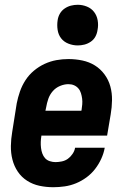

<svg xmlns="http://www.w3.org/2000/svg" viewBox="-20 -775 540 803"><path d="M203 8Q173 8 145 2Q117 -4 93.5 -19Q70 -34 54.5 -57Q39 -80 32 -107.5Q25 -135 25.5 -164.5Q26 -194 31 -223L50 -343Q55 -368 63.5 -392.5Q72 -417 86.5 -439.5Q101 -462 122 -479.5Q143 -497 167 -508Q191 -519 216 -523.5Q241 -528 266 -528Q296 -528 324.5 -522Q353 -516 376.5 -501.5Q400 -487 417 -464Q434 -441 441.5 -413.5Q449 -386 448.5 -356Q448 -326 443 -297L428 -208H153V-206Q151 -194 150.5 -181.5Q150 -169 151.5 -156.5Q153 -144 157 -133Q161 -122 168.5 -113.5Q176 -105 188 -101Q200 -97 212 -97Q225 -97 239 -100Q253 -103 264 -111Q275 -119 283.5 -131.5Q292 -144 294 -157H418Q414 -134 403.5 -111Q393 -88 377.5 -68Q362 -48 341.5 -33Q321 -18 298 -8.5Q275 1 250.5 4.5Q226 8 203 8ZM170 -312H320L321 -314Q323 -326 324 -338.5Q325 -351 323.5 -362.5Q322 -374 318.5 -385.5Q315 -397 307.5 -405.5Q300 -414 289.5 -418.5Q279 -423 266 -423Q249 -423 231 -415.5Q213 -408 200.5 -393.5Q188 -379 182 -361.5Q176 -344 173 -326ZM305 -585Q285 -585 266 -592.5Q247 -600 235.5 -615Q224 -630 221 -650Q218 -670 221 -690Q223 -705 230.5 -718Q238 -731 250.5 -739.5Q263 -748 277 -751.5Q291 -755 305 -755Q325 -755 343.5 -747.5Q362 -740 373.5 -725Q385 -710 388.5 -690Q392 -670 388 -650Q386 -635 379 -622Q372 -609 359.5 -600.5Q347 -592 333 -588.5Q319 -585 305 -585Z"/></svg>

Font: Iosevka Term Curly XBd Obl
Style: Regular
Weight: 800
Italic angle: -9°
Designer: Belleve Invis
Foundry: Belleve Invis
Version: Version 32.3.0